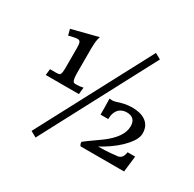

<svg xmlns="http://www.w3.org/2000/svg" viewBox="-215 -1156 1514 1499"><g transform="rotate(30 541.5 -407.0)"><path d="M772.9 -928.2 812.5 -906.7Q822.3 -900.9 825.2 -899.4L289.1 113.8L236.3 84.5ZM637.2 -438.5Q648.9 -436.5 660.2 -436.5Q677.7 -436.5 699.5 -443.6Q721.2 -450.7 733.2 -454.1Q745.1 -457.5 759.3 -460.4Q792.5 -467.3 827.6 -467.3Q862.8 -467.3 893.8 -459.7Q924.8 -452.1 948.2 -435.5Q997.6 -400.9 997.6 -331.1Q997.6 -282.2 944.3 -220.7Q885.3 -151.9 784.2 -90.8Q760.3 -76.7 746.6 -69.8Q815.9 -69.8 856.9 -74.2L920.4 -80.6Q941.9 -85.4 952.9 -100.1Q963.9 -114.7 969.2 -146H1037.1L1020 -2.4H628.9Q616.2 -12.2 616.2 -36.6Q630.4 -47.9 647.5 -60.5L753.9 -136.2Q888.7 -235.4 888.7 -332.5Q888.7 -392.6 842.8 -408.2Q829.6 -413.1 807.6 -413.1Q785.6 -413.1 765.6 -404.1Q745.6 -395 732.9 -378.9Q708.5 -348.6 708.5 -294.9H639.2Q639.2 -338.9 638.7 -365.2Q637.2 -409.2 637.2 -438.5ZM120.1 -404.8H169.4Q204.1 -403.8 210.4 -413.6Q219.7 -426.3 219.7 -475.1V-650.4Q219.7 -687.5 213.9 -702.4Q208 -717.3 189.7 -717.3Q171.4 -717.3 151.4 -712.2Q131.3 -707 111.3 -702.6L97.2 -755.9L332 -815.9Q321.8 -786.6 320.3 -759.8L318.4 -723.6Q317.9 -715.3 317.9 -709.5V-488.3Q317.9 -424.8 331.1 -410.2Q336.9 -403.3 352.5 -403.3Q387.7 -403.3 418.9 -410.6L412.6 -349.1H113.8Z"/></g></svg>

Font: HeadlandOne
Style: Regular
Weight: 400
Designer: Gary Lonergan
Foundry: Sorkin Type Co.
Version: Version 1.002